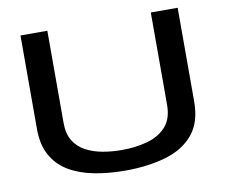

<svg xmlns="http://www.w3.org/2000/svg" viewBox="-78 -796 1054 901"><g transform="rotate(-10 449.0 -345.0)"><path d="M74 -254V-700H202V-260Q202 -209 222.5 -175.5Q243 -142 278.5 -123Q314 -104 358 -96Q402 -88 450 -88Q514 -88 570 -103Q626 -118 660.5 -155.5Q695 -193 695 -260V-700H823V-254Q823 -154 774.5 -96.5Q726 -39 641 -14.5Q556 10 449 10Q369 10 300.5 -3.5Q232 -17 181.5 -47Q131 -77 102.5 -128Q74 -179 74 -254Z"/></g></svg>

Font: Georama Extended Medium
Style: Regular
Weight: 500
Width: 7
Designer: Jean-Baptiste Levee
Foundry: Production Type
Version: Version 1.000